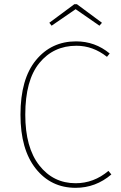

<svg xmlns="http://www.w3.org/2000/svg" viewBox="-20 -889 578 919"><path d="M227 -766 216 -780 336 -869H348L468 -780L456 -766L342 -845ZM344 -691Q435 -691 505 -633L492 -617Q425 -670 346 -670Q236 -670 168.5 -587.5Q101 -505 101 -340Q101 -183 168 -97.5Q235 -12 342 -12Q429 -12 499 -71L513 -54Q438 10 342 10Q224 10 151 -82Q78 -174 78 -340Q78 -511 152 -601Q226 -691 344 -691Z"/></svg>

Font: FiraGO Thin
Style: Regular
Weight: 100
Designer: bBox Type
Foundry: bBox Type GmbH
Version: Version 1.001;PS 001.001;hotconv 1.0.88;makeotf.lib2.5.64775